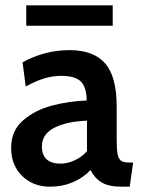

<svg xmlns="http://www.w3.org/2000/svg" viewBox="-20 -694 531 724"><path d="M22 -137Q22 -202 68 -241Q114 -280 178.5 -296.5Q243 -313 307 -315Q306 -367 284 -387.5Q262 -408 211 -408Q179 -408 147.5 -398.5Q116 -389 77 -368L65 -459Q149 -505 242 -505Q332 -505 376 -455.5Q420 -406 420 -292V-169Q420 -130 423.5 -112.5Q427 -95 436.5 -88Q446 -81 468 -81H482L469 10H438Q390 10 363.5 -6Q337 -22 321 -53Q295 -24 255 -7Q215 10 169 10Q105 10 63.5 -30.5Q22 -71 22 -137ZM308 -124V-239Q231 -236 184.5 -212Q138 -188 138 -142Q138 -77 209 -77Q234 -77 261.5 -89.5Q289 -102 308 -124ZM79 -674H405V-597H79Z"/></svg>

Font: Cabin SemiBold
Style: Regular
Weight: 600
Designer: Pablo Impallari
Foundry: Pablo Impallari. http://www.impallari.com Igino Marini. http://www.ikern.com
Version: Version 2.001